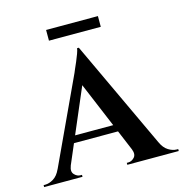

<svg xmlns="http://www.w3.org/2000/svg" viewBox="-130 -851 911 952"><g transform="rotate(-15 325.5 -375.0)"><path d="M325 -623 614 -6H475L280 -471ZM135 -68Q124 -40 138 -25Q152 -10 169 -10H177V0H-20V-10Q-20 -10 -16 -10Q-12 -10 -12 -10Q9 -10 31 -23.5Q53 -37 67 -68ZM325 -623 328 -520 107 -3H37L272 -508Q273 -512 279.5 -526Q286 -540 294 -559Q302 -578 308.5 -595.5Q315 -613 316 -623ZM422 -208V-172H163V-208ZM449 -68H585Q599 -37 621 -23.5Q643 -10 663 -10Q663 -10 667 -10Q671 -10 671 -10V0H407V-10H415Q432 -10 446 -25Q460 -40 449 -68ZM191 -750H457V-695H191Z"/></g></svg>

Font: Cinzel SemiBold
Style: Regular
Weight: 600
Designer: Natanael Gama
Version: Version 2.000